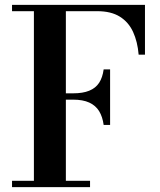

<svg xmlns="http://www.w3.org/2000/svg" viewBox="-20 -770 660 790"><path d="M406.5 -256Q402 -289.5 387.8 -312.8Q373.5 -336 347.2 -348Q321 -360 280.5 -360H215V-386H280.5Q321 -386 347.2 -396.8Q373.5 -407.5 387.8 -429.2Q402 -451 406.5 -484.5H433V-256ZM576.5 -750V-545H550.5Q546 -598.5 527.5 -638.8Q509 -679 473 -701.5Q437 -724 380 -724H251V-26H350.5V0H29.5V-26H119.5V-724H29.5V-750Z"/></svg>

Font: Bodoni Moda SC 9pt SemiBold
Style: Regular
Weight: 600
Designer: Owen Earl
Foundry: indestructible type
Version: Version 2.005